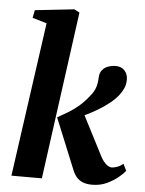

<svg xmlns="http://www.w3.org/2000/svg" viewBox="-56 -860 688 914"><g transform="rotate(5 287.5 -403.0)"><path d="M32.5 0 136 -737 67.5 -757.5 75 -794.5 262 -815 287.5 -801.5 178 0ZM418.5 9.5Q392.5 9.5 374.2 2.2Q356 -5 344.2 -18.8Q332.5 -32.5 325 -51L225 -295.5Q250.5 -310 275 -324.5Q299.5 -339 325 -360.5Q350.5 -382 377.5 -417Q392.5 -435.5 398.8 -456.5Q405 -477.5 405.5 -499.5Q406 -524 418 -538Q430 -552 447.5 -557.8Q465 -563.5 480.5 -563.5Q509.5 -563.5 524.8 -546Q540 -528.5 540 -505Q540.5 -480 531.5 -461Q522.5 -442 511 -427.5Q494 -406 469.8 -386.8Q445.5 -367.5 418 -351Q390.5 -334.5 363.8 -321.5Q337 -308.5 314.5 -299L337.5 -349L452.5 -125.5Q465 -103 478.8 -91.8Q492.5 -80.5 505 -80.5Q514.5 -80.5 529.8 -85.8Q545 -91 559 -103L575 -70.5Q566 -58.5 543.5 -39.5Q521 -20.5 489.2 -5.5Q457.5 9.5 418.5 9.5Z"/></g></svg>

Font: Merriweather 28pt ExtraBold
Style: Italic
Weight: 800
Italic angle: -7.8°
Version: Version 2.101